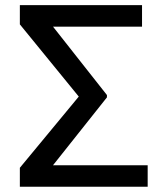

<svg xmlns="http://www.w3.org/2000/svg" viewBox="-20 -712 639 732"><path d="M543 0H55.7V-72.3L280.3 -343.8L55.7 -619.1V-692.4H521.5V-610.4H182.1L387.7 -349.6V-340.8L182.1 -82H543Z"/></svg>

Font: Pretendard JP
Style: Regular
Weight: 400
Designer: Base glyphs from Inter by Rasmus Andersson; Hangeul glyphs from Noto Sans CJK(Source Han Sans) by Jang Soo-young and Kan
Foundry: Kil Hyung-jin
Version: Version 1.309